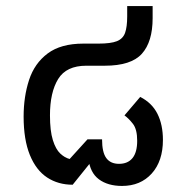

<svg xmlns="http://www.w3.org/2000/svg" viewBox="-20 -604 605 634"><path d="M383 10Q336 10 306.5 -12Q277 -34 272 -81H290L220 6Q172 6 135.5 -18Q99 -42 78.5 -92.5Q58 -143 58 -219Q58 -285 76 -340Q94 -395 137.5 -427.5Q181 -460 255 -460H305Q346 -460 366 -468Q386 -476 393 -495.5Q400 -515 400 -550V-584H484V-544Q484 -466 448.5 -426.5Q413 -387 326 -387H265Q199 -387 172 -343Q145 -299 145 -223Q145 -172 154.5 -141.5Q164 -111 179 -97Q194 -83 210 -79L269 -144H317Q317 -101 331 -82Q345 -63 373 -63Q402 -63 417.5 -82Q433 -101 433 -139Q433 -177 419 -195Q405 -213 391 -223L443 -284Q482 -264 500 -228Q518 -192 518 -142Q518 -72 481 -31Q444 10 383 10Z"/></svg>

Font: Noto Sans Thai
Style: Regular
Weight: 400
Designer: Monotype Design Team
Foundry: Monotype Imaging Inc.
Version: Version 2.001